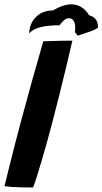

<svg xmlns="http://www.w3.org/2000/svg" viewBox="-24 -846 466 874"><path d="M126.5 7.5Q101 7.5 62.2 6.5Q23.5 5.5 -3.5 1.5Q4.5 -32 17.5 -84Q30.5 -136 45.2 -193.8Q60 -251.5 74 -303Q94.5 -379.5 119.5 -469.5Q144.5 -559.5 173 -658Q182.5 -658.5 207.8 -659.2Q233 -660 260.5 -660.5Q288 -661 305.5 -661Q292.5 -604.5 276.8 -538.8Q261 -473 244.2 -406.2Q227.5 -339.5 212 -280.5Q202.5 -245 190.8 -202.5Q179 -160 166.8 -118.2Q154.5 -76.5 144 -43Q133.5 -9.5 126.5 7.5ZM108.5 -694Q110.5 -739.5 139.8 -768.8Q169 -798 217 -798.5Q276 -833 317 -824.8Q358 -816.5 381.5 -776.5Q423.5 -765.5 422 -720Q407.5 -709 378.2 -699.8Q349 -690.5 330 -683.5Q327 -687 324.2 -691Q321.5 -695 317.5 -698.5Q319.5 -723 316.8 -736.2Q314 -749.5 307.5 -756Q298.5 -765 283.8 -762.5Q269 -760 247 -731Q195.5 -731 161 -722.5Q126.5 -714 108.5 -694Z"/></svg>

Font: Grandstander SemiBold
Style: Italic
Weight: 600
Italic angle: -15°
Designer: Tyler Finck
Foundry: Etcetera Type Co
Version: Version 1.200; ttfautohint (v1.8.3)